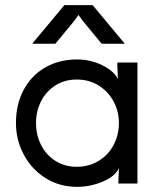

<svg xmlns="http://www.w3.org/2000/svg" viewBox="-20 -713 610 746"><path d="M442 -235Q442 -281 421 -319.5Q400 -358 363 -381Q326 -404 278 -404Q232 -404 196 -381.5Q160 -359 140 -320.5Q120 -282 120 -235Q120 -188 140 -149Q160 -110 196 -87.5Q232 -65 278 -65Q326 -65 363.5 -88Q401 -111 421.5 -150Q442 -189 442 -235ZM438 -406 436 -458V-470H514V0H440V-8L442 -60Q428 -28 379.5 -7.5Q331 13 280 13Q211 13 157 -21Q103 -55 72.5 -112Q42 -169 42 -235Q42 -308 72 -364Q102 -420 156 -451Q210 -482 280 -482Q332 -482 377.5 -459.5Q423 -437 438 -406ZM340 -693 465 -543H375L304 -629L262 -686H308L266 -629L195 -543H105L230 -693Z"/></svg>

Font: Kreadon
Style: Regular
Weight: 400
Designer: kohakuno
Foundry: StudioGnu
Version: Version 1.000;Glyphs 3.1.2 (3151)